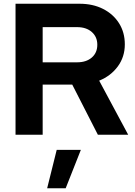

<svg xmlns="http://www.w3.org/2000/svg" viewBox="-20 -720 719 1026"><path d="M63 0V-700H405Q476 -700 530.5 -672.5Q585 -645 616 -596Q647 -547 647 -483Q647 -416 609.5 -365Q572 -314 510 -289L665 0H503L366 -268H208V0ZM208 -387H392Q441 -387 470.5 -412.5Q500 -438 500 -481Q500 -523 470.5 -549Q441 -575 392 -575H208ZM232 286 283 81H412L331 286Z"/></svg>

Font: Red Hat Display
Style: Bold
Weight: 700
Designer: Pentagram, MCKL
Foundry: Pentagram, MCKL
Version: Version 1.023; ttfautohint (v1.8.3)